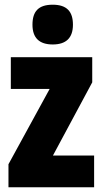

<svg xmlns="http://www.w3.org/2000/svg" viewBox="-20 -796 437 816"><path d="M204 -776C144 -776 118 -748 118 -691C118 -635 147 -607 204 -607C261 -607 290 -635 290 -691C290 -747 264 -776 204 -776ZM380 0V-135H205L372 -446V-553H26V-418H191L16 -98V0Z"/></svg>

Font: Noto Sans Gujarati ExtraCondensed Black
Style: Regular
Weight: 900
Width: 2
Designer: Jelle Bosma - Monotype Design Team, Universal Thirst
Foundry: Monotype Imaging Inc.
Version: Version 2.106